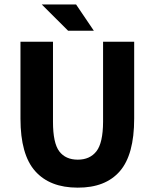

<svg xmlns="http://www.w3.org/2000/svg" viewBox="-20 -842 705 874"><path d="M73.2 -651.9H221.2V-287.1Q221.2 -190.9 250 -152.8Q278.8 -115.2 334 -115.2Q389.2 -115.2 418.9 -153.3Q448.7 -191.4 449.2 -287.1V-651.9H590.8V-301.8Q590.8 -137.7 525.4 -62.5Q460 12.7 333.5 12.2Q207 12.2 140.1 -63Q73.2 -138.2 73.2 -301.8ZM169.9 -821.8H326.2L407.2 -702.1H290Z"/></svg>

Font: SourceSansPro-Bold
Style: Bold
Weight: 700
Designer: Paul D. Hunt
Foundry: Adobe Systems Incorporated
Version: Version 1.050;PS Version 1.000;hotconv 1.0.70;makeotf.lib2.5